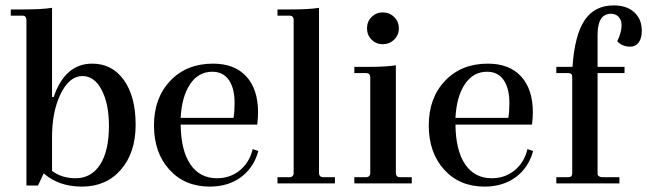

<svg xmlns="http://www.w3.org/2000/svg" viewBox="-20 -680 2400 712"><path d="M284 12Q198 12 142 -37L121 8H78V-606Q78 -622 63 -622H20V-645H67Q135 -645 173 -651V-320H179Q221 -444 322 -444Q396 -444 439.5 -383Q483 -322 483 -217Q483 -114 428.5 -51Q374 12 284 12ZM260 -19Q319 -19 351.5 -70Q384 -121 384 -213Q384 -295 357 -346.5Q330 -398 286 -398Q237 -398 204.5 -331Q172 -264 173 -165V-46Q210 -19 260 -19Z M758 12Q665 12 608 -51Q551 -114 551 -215Q551 -317 611.5 -380.5Q672 -444 770 -444Q850 -444 893.5 -396.5Q937 -349 937 -263Q937 -245 934 -218H650Q651 -122 686 -70.5Q721 -19 785 -19Q833 -19 869 -48Q905 -77 917 -127L938 -120Q921 -58 873.5 -23Q826 12 758 12ZM767 -414Q716 -414 685 -368Q654 -322 650 -243H846Q850 -267 850 -297Q850 -353 828.5 -383.5Q807 -414 767 -414Z M1009 0V-23H1053Q1069 -23 1069 -39V-606Q1069 -622 1053 -622H1009V-645H1057Q1127 -645 1163 -651V-39Q1163 -23 1179 -23H1222V0Z M1399 -516Q1375 -516 1358 -533Q1341 -550 1341 -575Q1341 -600 1358 -617Q1375 -634 1399 -634Q1424 -634 1441.5 -617Q1459 -600 1459 -575Q1459 -550 1441.5 -533Q1424 -516 1399 -516ZM1294 0V-23H1337Q1353 -23 1353 -39V-393Q1353 -409 1337 -409H1294V-432H1341Q1414 -432 1448 -438V-39Q1448 -23 1463 -23H1507V0Z M1777 12Q1684 12 1627 -51Q1570 -114 1570 -215Q1570 -317 1630.5 -380.5Q1691 -444 1789 -444Q1869 -444 1912.5 -396.5Q1956 -349 1956 -263Q1956 -245 1953 -218H1669Q1670 -122 1705 -70.5Q1740 -19 1804 -19Q1852 -19 1888 -48Q1924 -77 1936 -127L1957 -120Q1940 -58 1892.5 -23Q1845 12 1777 12ZM1786 -414Q1735 -414 1704 -368Q1673 -322 1669 -243H1865Q1869 -267 1869 -297Q1869 -353 1847.5 -383.5Q1826 -414 1786 -414Z M2043 0V-23H2088Q2102 -23 2102 -37V-395Q2102 -409 2088 -409H2043V-432H2103Q2111 -550 2148 -605Q2185 -660 2256 -660Q2304 -660 2332 -634.5Q2360 -609 2360 -566Q2360 -538 2348.5 -522.5Q2337 -507 2317 -507Q2287 -507 2269 -527Q2285 -560 2285 -587Q2285 -606 2274 -617.5Q2263 -629 2246 -629Q2196 -629 2196 -551V-432H2296V-409H2196V-35Q2196 -30 2201 -26.5Q2206 -23 2212 -23H2277V0Z"/></svg>

Font: Arapey
Style: Regular
Weight: 400
Designer: Eduardo Rodriguez Tunni
Foundry: Eduardo Rodriguez Tunni
Version: Version 4.000